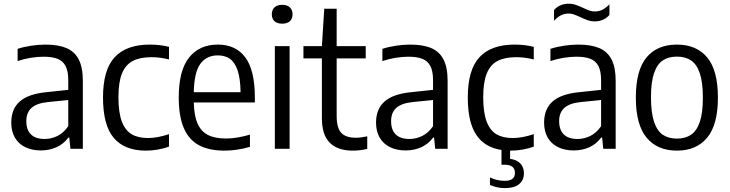

<svg xmlns="http://www.w3.org/2000/svg" viewBox="-20 -786 3854 1014"><path d="M417.5 -358.5V0H352L346 -59.5H341Q316.5 -26 279 -8.8Q241.5 8.5 196 8.5Q148.5 8.5 113 -9Q77.5 -26.5 58.5 -59.5Q39.5 -92.5 39.5 -138.5Q39.5 -211 85.2 -250.8Q131 -290.5 228 -299.5L340.5 -311.5V-362.5Q340.5 -410.5 326.2 -437.5Q312 -464.5 283.8 -475.5Q255.5 -486.5 209.5 -486.5Q179 -486.5 143 -480.8Q107 -475 73 -463.5V-528Q104.5 -538.5 144.2 -544.5Q184 -550.5 220 -550.5Q287.5 -550.5 330.8 -532.2Q374 -514 395.8 -472Q417.5 -430 417.5 -358.5ZM340.5 -119.5V-258L233 -247Q174 -241 146.5 -216.2Q119 -191.5 119 -146.5Q119 -99.5 143.8 -75.8Q168.5 -52 216 -52Q251 -52 283.5 -68Q316 -84 340.5 -119.5Z M524 -271Q524 -418 586 -484.2Q648 -550.5 771 -550.5Q826.5 -550.5 872.5 -538.5V-472Q825 -484 780.5 -484Q719 -484 681 -464Q643 -444 624.2 -398Q605.5 -352 605.5 -273Q605.5 -193 623 -145.5Q640.5 -98 674.5 -77.5Q708.5 -57 762 -57Q810.5 -57 872.5 -77.5V-11.5Q812.5 9.5 750.5 9.5Q638 9.5 581 -57.5Q524 -124.5 524 -271Z M1326 -245H1003.5Q1005 -174 1023.8 -132.5Q1042.5 -91 1079.2 -72.8Q1116 -54.5 1175 -54.5Q1229.5 -54.5 1300 -75V-10.5Q1231.5 9.5 1166 9.5Q1084.5 9.5 1031.2 -18.8Q978 -47 951 -109Q924 -171 924 -271.5Q924 -413.5 978.5 -482Q1033 -550.5 1130.5 -550.5Q1225.5 -550.5 1275.8 -482.5Q1326 -414.5 1326 -269.5ZM1003.5 -299H1250.5Q1249.5 -371.5 1234.8 -414.5Q1220 -457.5 1194 -475.5Q1168 -493.5 1130 -493.5Q1071 -493.5 1038.2 -449Q1005.5 -404.5 1003.5 -299Z M1431.5 0V-542.5H1509.5V0ZM1415.5 -710.5Q1415.5 -734 1429.8 -747.2Q1444 -760.5 1470.5 -760.5Q1496.5 -760.5 1510.8 -747.2Q1525 -734 1525 -710.5Q1525 -687 1510.8 -674Q1496.5 -661 1470.5 -661Q1444 -661 1429.8 -674Q1415.5 -687 1415.5 -710.5Z M1919.5 -66V0.5Q1881 9.5 1843 9.5Q1763.5 9.5 1721.8 -32Q1680 -73.5 1680 -162V-477.5H1582.5V-542.5H1680L1692.5 -740H1758V-542.5H1911.5V-477.5H1758V-174Q1758 -110.5 1782.2 -84.5Q1806.5 -58.5 1859.5 -58.5Q1886 -58.5 1919.5 -66Z M2344 -358.5V0H2278.5L2272.5 -59.5H2267.5Q2243 -26 2205.5 -8.8Q2168 8.5 2122.5 8.5Q2075 8.5 2039.5 -9Q2004 -26.5 1985 -59.5Q1966 -92.5 1966 -138.5Q1966 -211 2011.8 -250.8Q2057.5 -290.5 2154.5 -299.5L2267 -311.5V-362.5Q2267 -410.5 2252.8 -437.5Q2238.5 -464.5 2210.2 -475.5Q2182 -486.5 2136 -486.5Q2105.5 -486.5 2069.5 -480.8Q2033.5 -475 1999.5 -463.5V-528Q2031 -538.5 2070.8 -544.5Q2110.5 -550.5 2146.5 -550.5Q2214 -550.5 2257.2 -532.2Q2300.5 -514 2322.2 -472Q2344 -430 2344 -358.5ZM2267 -119.5V-258L2159.5 -247Q2100.5 -241 2073 -216.2Q2045.5 -191.5 2045.5 -146.5Q2045.5 -99.5 2070.2 -75.8Q2095 -52 2142.5 -52Q2177.5 -52 2210 -68Q2242.5 -84 2267 -119.5Z M2532 -273Q2532 -193 2549.5 -145.5Q2567 -98 2601 -77.5Q2635 -57 2688.5 -57Q2737 -57 2799 -77.5V-11.5Q2739 9.5 2677 9.5H2674V53Q2709.5 57.5 2728.2 77.5Q2747 97.5 2747 129.5Q2747 166 2721.2 186.8Q2695.5 207.5 2647.5 207.5Q2626 207.5 2604.8 203Q2583.5 198.5 2567.5 190.5V151Q2604 169 2646.5 169Q2699.5 169 2699.5 127.5Q2699.5 84 2645.5 84H2628.5V6Q2540 -7 2495.2 -74Q2450.5 -141 2450.5 -271Q2450.5 -418 2512.5 -484.2Q2574.5 -550.5 2697.5 -550.5Q2753 -550.5 2799 -538.5V-472Q2751.5 -484 2707 -484Q2645.5 -484 2607.5 -464Q2569.5 -444 2550.8 -398Q2532 -352 2532 -273Z M3231.5 -358.5V0H3166L3160 -59.5H3155Q3130.5 -26 3093 -8.8Q3055.5 8.5 3010 8.5Q2962.5 8.5 2927 -9Q2891.5 -26.5 2872.5 -59.5Q2853.5 -92.5 2853.5 -138.5Q2853.5 -211 2899.2 -250.8Q2945 -290.5 3042 -299.5L3154.5 -311.5V-362.5Q3154.5 -410.5 3140.2 -437.5Q3126 -464.5 3097.8 -475.5Q3069.5 -486.5 3023.5 -486.5Q2993 -486.5 2957 -480.8Q2921 -475 2887 -463.5V-528Q2918.5 -538.5 2958.2 -544.5Q2998 -550.5 3034 -550.5Q3101.5 -550.5 3144.8 -532.2Q3188 -514 3209.8 -472Q3231.5 -430 3231.5 -358.5ZM3154.5 -119.5V-258L3047 -247Q2988 -241 2960.5 -216.2Q2933 -191.5 2933 -146.5Q2933 -99.5 2957.8 -75.8Q2982.5 -52 3030 -52Q3065 -52 3097.5 -68Q3130 -84 3154.5 -119.5ZM3045 -695.5Q3023 -705.5 3010 -710Q2997 -714.5 2984 -714.5Q2961 -714.5 2942.5 -705.2Q2924 -696 2906 -676.5V-733Q2935.5 -766.5 2985 -766.5Q3003 -766.5 3019 -761Q3035 -755.5 3059.5 -744.5Q3079 -735 3093 -730.2Q3107 -725.5 3120.5 -725.5Q3143.5 -725.5 3162 -734.8Q3180.5 -744 3198.5 -763.5V-707Q3168.5 -673 3119.5 -673Q3101 -673 3084.8 -678.8Q3068.5 -684.5 3045 -695.5Z M3338 -270.5Q3338 -415 3394.5 -482.8Q3451 -550.5 3555 -550.5Q3658.5 -550.5 3715 -482.5Q3771.5 -414.5 3771.5 -271Q3771.5 -127.5 3714.8 -59Q3658 9.5 3555 9.5Q3452 9.5 3395 -58.8Q3338 -127 3338 -270.5ZM3692 -269.5Q3692 -351 3675.8 -399Q3659.5 -447 3629.5 -467Q3599.5 -487 3555 -487Q3510.5 -487 3480.5 -467Q3450.5 -447 3434.2 -399.8Q3418 -352.5 3418 -272.5Q3418 -191 3434.2 -142.8Q3450.5 -94.5 3480.5 -74.2Q3510.5 -54 3555 -54Q3599 -54 3629.2 -74.2Q3659.5 -94.5 3675.8 -142Q3692 -189.5 3692 -269.5Z"/></svg>

Font: Encode Sans Semi Condensed
Style: Regular
Weight: 400
Width: 4
Designer: Multiple Designers
Foundry: Impallari Type
Version: Version 2.000